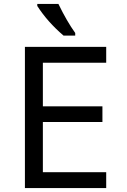

<svg xmlns="http://www.w3.org/2000/svg" viewBox="-20 -951 640 971"><path d="M517.1 0H106V-713.9H517.1V-633.8H196.8V-413.1H498V-334H196.8V-80.1H517.1ZM360.4 -771H301.3Q220.2 -840.3 168.5 -920.9V-931.2H275.4Q317.4 -844.2 360.4 -784.2Z"/></svg>

Font: Apple Sans Adjectives
Style: Regular
Weight: 400
Monospace: yes
Foundry: Apple Sans Adjectives
Version: Version 0.01